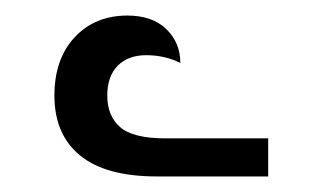

<svg xmlns="http://www.w3.org/2000/svg" viewBox="-20 -835 403 247"><path d="M182 -608Q116 -608 83 -635Q50 -662 50 -712Q50 -759 76 -787Q102 -815 144 -815Q176 -815 194 -797.5Q212 -780 212 -754Q192 -764 168 -764Q145 -764 131.5 -750.5Q118 -737 118 -712Q118 -686 134.5 -671.5Q151 -657 193 -657H325V-608Z"/></svg>

Font: Noto Serif Armenian Condensed Medium
Style: Regular
Weight: 500
Width: 3
Designer: Monotype Design Team
Foundry: Monotype Imaging Inc.
Version: Version 2.008; ttfautohint (v1.8.4.7-5d5b)